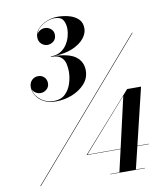

<svg xmlns="http://www.w3.org/2000/svg" viewBox="-97 -887 894 1066"><g transform="rotate(-10 350.0 -354.0)"><path d="M403.5 -489.5Q403.5 -446 375 -414.2Q346.5 -382.5 302.8 -365.2Q259 -348 213 -348Q170.5 -348 142.5 -363.5Q114.5 -379 100.5 -402.5Q86.5 -426 86.5 -450Q86.5 -474 101.2 -488.8Q116 -503.5 137.5 -503.5Q157 -503.5 170.8 -490.2Q184.5 -477 184.5 -455Q184.5 -435 169.5 -421.8Q154.5 -408.5 135.5 -408.5Q120.5 -408.5 107.5 -416.8Q94.5 -425 89.5 -437.5Q95 -402 126.5 -377.2Q158 -352.5 201 -352.5Q240.5 -352.5 264.5 -375.5Q288.5 -398.5 299.2 -432.8Q310 -467 310 -499.5Q310 -521.5 304.8 -544Q299.5 -566.5 281.8 -581.5Q264 -596.5 226 -596.5V-599Q260 -599 282.8 -613.5Q305.5 -628 318.8 -649.8Q332 -671.5 337.5 -694Q343 -716.5 343 -732.5Q343 -763.5 330.2 -784Q317.5 -804.5 282 -804.5Q263.5 -804.5 240.5 -795.8Q217.5 -787 198.8 -771Q180 -755 174.5 -733Q180.5 -745.5 193.5 -752.8Q206.5 -760 220 -760Q239 -760 254 -747.2Q269 -734.5 269 -713.5Q269 -689.5 253 -677.2Q237 -665 220 -665Q200.5 -665 185.2 -679Q170 -693 170 -717Q170 -743.5 189.5 -764.2Q209 -785 238.8 -797.2Q268.5 -809.5 300 -809.5Q333.5 -809.5 364.8 -801Q396 -792.5 416.2 -773.2Q436.5 -754 436.5 -720.5Q436.5 -692 415 -665Q393.5 -638 351.2 -619.2Q309 -600.5 246.5 -598Q332 -594.5 367.8 -565.5Q403.5 -536.5 403.5 -489.5ZM692.5 -650H696L46.5 100H43ZM632.5 101V103H437.5V101H489L518 -25H326L611.5 -347H690L613 -27H677.5V-25H612.5L582 101ZM331 -27H518.5L584 -313.5Z"/></g></svg>

Font: Bodoni* 48pt
Style: Bold Italic
Weight: 700
Italic angle: -13°
Version: Version 2.3